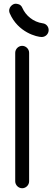

<svg xmlns="http://www.w3.org/2000/svg" viewBox="-20 -998 293 1022"><path d="M239 -838C239 -856 226 -872 207 -874C157 -881 117 -915 99 -956C90 -978 70 -977 66 -978C49 -981 19 -957 32 -927C76 -825 177 -801 202 -801C222 -801 239 -817 239 -838ZM98 4C118 4 135 -13 135 -33V-717C135 -737 118 -754 98 -754C78 -754 61 -737 61 -717V-33C61 -13 78 4 98 4Z"/></svg>

Font: LS
Style: RegularAlt
Weight: 500
Designer: BSozoo
Foundry: BSozoo
Version: Version 001.000